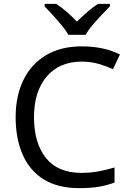

<svg xmlns="http://www.w3.org/2000/svg" viewBox="-20 -964 672 994"><path d="M403 -645Q288 -645 222 -568Q156 -491 156 -357Q156 -224 217.5 -146.5Q279 -69 402 -69Q449 -69 491 -77Q533 -85 573 -97V-19Q533 -4 490.5 3Q448 10 389 10Q280 10 207 -35Q134 -80 97.5 -163Q61 -246 61 -358Q61 -466 100.5 -548.5Q140 -631 217 -677.5Q294 -724 404 -724Q517 -724 601 -682L565 -606Q532 -621 491.5 -633Q451 -645 403 -645ZM334 -784Q321 -807 299 -833.5Q277 -860 253 -886Q229 -912 211 -931V-944H271Q297 -927 325 -903Q353 -879 378 -852Q405 -879 433 -903Q461 -927 487 -944H549V-931Q530 -912 505.5 -886Q481 -860 458.5 -833.5Q436 -807 424 -784Z"/></svg>

Font: Noto Sans Tagalog
Style: Regular
Weight: 400
Designer: Monotype Design Team
Foundry: Monotype Imaging Inc.
Version: Version 2.001; ttfautohint (v1.8.4.7-5d5b)